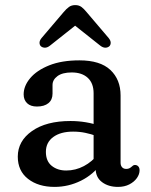

<svg xmlns="http://www.w3.org/2000/svg" viewBox="-20 -714 585 746"><path d="M351.7 -58.8V-77.2L343.7 -88.8V-351.5Q343.7 -390.6 321.1 -411.5Q298.6 -432.5 258.6 -432.5Q222.5 -432.5 203.3 -418.3Q184.1 -404.1 184.1 -383.7V-350.3Q184.1 -326.3 168.1 -313.2Q152.1 -300.1 123.5 -300.1Q98.7 -300.1 85.3 -313Q71.9 -326 71.9 -347.3Q71.9 -380 97.3 -410.3Q122.7 -440.6 171.2 -460.1Q219.7 -479.5 288.6 -479.5Q369.1 -479.5 408.8 -442.3Q448.5 -405 448.5 -343.1V-81.6Q448.5 -70.8 454.3 -64.3Q460 -57.7 470.2 -57.7Q477.7 -57.7 482.3 -60Q486.8 -62.2 490.1 -65.1Q493.5 -68.1 496.7 -70.6Q499.9 -73 504.2 -73Q512.3 -73 517.3 -67.5Q522.3 -62 522.3 -52.4Q522.3 -37 511.8 -22.1Q501.2 -7.2 482.4 2.5Q463.6 12.2 438.5 12.2Q401.1 12.2 376.4 -6.4Q351.7 -24.9 351.7 -58.8ZM49.1 -105.3Q49.1 -166 104.4 -204.9Q159.8 -243.8 253.8 -243.8Q284.6 -243.8 313.7 -238.9Q342.7 -234 363.9 -226L354.3 -185.8Q334.1 -193.1 311.8 -197.8Q289.5 -202.6 264 -202.6Q215.5 -202.6 186.9 -181.6Q158.3 -160.6 158.3 -123.9Q158.3 -87.9 180.9 -69.7Q203.5 -51.5 237.3 -51.5Q273.4 -51.5 306 -68.7Q338.6 -85.8 362.3 -116.9L374.7 -80.7Q343.6 -36.2 294.8 -12Q246 12.2 192.1 12.2Q128.9 12.2 89 -18.9Q49.1 -50 49.1 -105.3ZM291.8 -630H251.9L369.4 -536.8Q379.4 -529 388.6 -528.7Q397.7 -528.5 404.4 -533.9Q409.7 -538.5 410.1 -547.3Q410.4 -556.1 402.3 -566.1L316.7 -666.7Q306.1 -679.8 296.4 -687Q286.6 -694.2 272.3 -694.2Q258 -694.2 248 -687Q237.9 -679.8 227 -666.7L141.4 -566.1Q133.3 -556.1 133.6 -547.3Q134 -538.5 139.3 -533.9Q146 -528.5 155.3 -528.7Q164.5 -529 174.3 -536.8Z"/></svg>

Font: Fraunces SuperSoft Wonky
Style: Regular
Weight: 900
Version: Version 1.000;[b76b70a41]